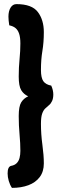

<svg xmlns="http://www.w3.org/2000/svg" viewBox="-20 -764 306 933"><path d="M38 149Q28 134 22.5 115Q17 96 17 79Q17 46 34 42Q51 39 61 29Q71 19 75 3.5Q79 -12 79 -31Q79 -67 75 -110.5Q71 -154 71 -200Q71 -247 83 -266.5Q95 -286 117 -296Q95 -306 83 -326Q71 -346 71 -392Q71 -436 75 -476.5Q79 -517 79 -553Q79 -582 73 -600Q67 -618 55.5 -627.5Q44 -637 25 -641Q23 -654 22 -664Q21 -674 21 -683Q21 -710 31.5 -727Q42 -744 60 -744Q135 -744 164 -705.5Q193 -667 193 -608Q193 -558 186 -516.5Q179 -475 179 -424Q179 -386 190.5 -369.5Q202 -353 229 -348Q234 -337 236.5 -326Q239 -315 239 -305Q239 -286 233 -273Q227 -260 218 -253Q208 -245 199 -236Q190 -227 184.5 -210.5Q179 -194 179 -162Q179 -112 186 -60.5Q193 -9 193 30Q193 70 173 96.5Q153 123 118 136Q83 149 38 149Z"/></svg>

Font: Yanone Kaffeesatz ExtraLight
Style: Bold
Weight: 700
Version: Version 2.003